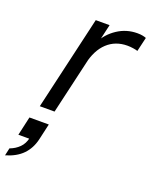

<svg xmlns="http://www.w3.org/2000/svg" viewBox="-211 -601 772 979"><g transform="rotate(20 175.0 -112.0)"><path d="M21 0 139 -510H214L184 -380H189L101 0ZM166 -283 180 -405Q206 -456 254.5 -488Q303 -520 362 -520Q379 -520 391 -517.5Q403 -515 410 -512L392 -435Q384 -438 367.5 -440.5Q351 -443 336 -443Q271 -443 227 -402Q183 -361 166 -283ZM-60 296 -51 255Q-21 244 0 223Q21 202 28 169L56 174H-32L-9 72H96L76 160Q64 211 31 245Q-2 279 -60 296Z"/></g></svg>

Font: Instrument Sans
Style: Italic
Weight: 400
Italic angle: -13°
Designer: Rodrigo Fuenzalida
Foundry: fragTYPE
Version: Version 1.000;gftools[0.9.28]